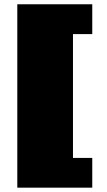

<svg xmlns="http://www.w3.org/2000/svg" viewBox="-20 -739 497 889"><path d="M60.1 129.9V-719.2H407.2V-581.1H317.9V-7.8H407.2V129.9Z"/></svg>

Font: Ultra
Style: Regular
Weight: 400
Designer: Astigmatic (AOETI)
Foundry: Astigmatic (AOETI)
Version: Version 1.000